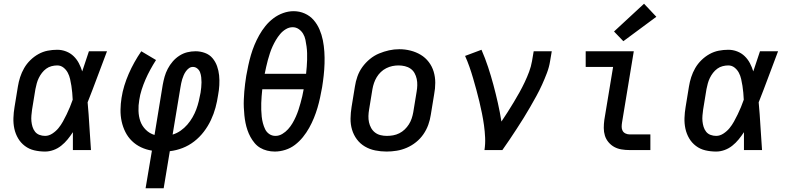

<svg xmlns="http://www.w3.org/2000/svg" viewBox="-20 -805 4240 1030"><path d="M222 8Q192 8 164 1.5Q136 -5 113.5 -22Q91 -39 77 -63Q63 -87 57 -114.5Q51 -142 52 -172Q53 -202 58 -231L76 -341Q80 -366 88 -391Q96 -416 109.5 -439.5Q123 -463 143 -482.5Q163 -502 186.5 -515Q210 -528 235.5 -533Q261 -538 287 -538Q312 -538 335 -529Q358 -520 375 -503.5Q392 -487 403 -466Q414 -445 421 -422Q430 -449 439 -476Q448 -503 457 -530H554Q528 -462 502.5 -393Q477 -324 450 -256Q456 -192 459.5 -128Q463 -64 468 0H371Q371 -24 371 -48Q371 -72 371 -96Q358 -76 342.5 -57Q327 -38 308 -23Q289 -8 266.5 0Q244 8 222 8ZM222 -76Q242 -76 261 -88.5Q280 -101 293.5 -117.5Q307 -134 317.5 -153Q328 -172 337.5 -191.5Q347 -211 355 -230.5Q363 -250 370 -270Q369 -289 367.5 -307.5Q366 -326 363 -344.5Q360 -363 356 -381Q352 -399 343.5 -415Q335 -431 320.5 -442.5Q306 -454 287 -454Q272 -454 256.5 -450Q241 -446 228 -436.5Q215 -427 205 -414Q195 -401 188 -386.5Q181 -372 177 -357Q173 -342 170 -327L152 -217Q150 -202 148.5 -186Q147 -170 148.5 -154.5Q150 -139 154.5 -124.5Q159 -110 168 -98.5Q177 -87 191.5 -81.5Q206 -76 222 -76Z M761 205 795 3Q764 -2 736.5 -15Q709 -28 687.5 -49Q666 -70 652.5 -97Q639 -124 632.5 -154Q626 -184 626.5 -216.5Q627 -249 632 -280Q637 -313 647 -345.5Q657 -378 670.5 -409Q684 -440 701 -470.5Q718 -501 738 -530L817 -483Q801 -458 786.5 -431.5Q772 -405 760.5 -378.5Q749 -352 740 -324Q731 -296 727 -268Q722 -240 723 -210Q724 -180 733 -154.5Q742 -129 762 -109Q782 -89 809 -81L853 -350Q857 -372 863 -393.5Q869 -415 880 -436Q891 -457 906.5 -475Q922 -493 942 -506Q962 -519 984 -524.5Q1006 -530 1029 -530Q1055 -530 1079.5 -521Q1104 -512 1120 -493Q1136 -474 1144.5 -450Q1153 -426 1155.5 -400.5Q1158 -375 1156.5 -348Q1155 -321 1150 -295Q1145 -261 1136 -227.5Q1127 -194 1111.5 -161Q1096 -128 1073.5 -98.5Q1051 -69 1022 -46.5Q993 -24 959.5 -11Q926 2 891 6L858 205ZM906 -83Q929 -90 949 -104Q969 -118 985 -136.5Q1001 -155 1013 -176Q1025 -197 1033 -218.5Q1041 -240 1046.5 -263Q1052 -286 1056 -308Q1058 -322 1059.5 -336Q1061 -350 1061 -363.5Q1061 -377 1059.5 -390.5Q1058 -404 1053.5 -416.5Q1049 -429 1038.5 -437.5Q1028 -446 1015 -446Q1003 -446 993.5 -439Q984 -432 977 -422Q970 -412 965.5 -401.5Q961 -391 957.5 -380Q954 -369 952 -358Q950 -347 948 -336Z M1454 8Q1433 8 1413 3Q1393 -2 1376 -12Q1359 -22 1346 -37.5Q1333 -53 1323.5 -70.5Q1314 -88 1307.5 -107Q1301 -126 1297 -146Q1293 -166 1291 -186.5Q1289 -207 1288 -228.5Q1287 -250 1288 -271Q1289 -292 1290.5 -313.5Q1292 -335 1295 -356Q1298 -377 1301 -398Q1306 -426 1312 -454Q1318 -482 1326 -509.5Q1334 -537 1345 -563.5Q1356 -590 1370.5 -616Q1385 -642 1404 -665.5Q1423 -689 1447 -707Q1471 -725 1499 -735Q1527 -745 1555 -745Q1587 -745 1615 -732.5Q1643 -720 1662.5 -697.5Q1682 -675 1694 -647Q1706 -619 1712 -589Q1718 -559 1720 -527.5Q1722 -496 1721 -464Q1720 -432 1716.5 -400Q1713 -368 1708 -337Q1703 -309 1697 -281Q1691 -253 1683 -226Q1675 -199 1664 -172Q1653 -145 1638.5 -119Q1624 -93 1605 -69.5Q1586 -46 1562.5 -28Q1539 -10 1510.5 -1Q1482 8 1454 8ZM1622 -409Q1624 -428 1625.5 -446.5Q1627 -465 1627.5 -483.5Q1628 -502 1627.5 -520Q1627 -538 1624.5 -556Q1622 -574 1618.5 -591.5Q1615 -609 1606 -624Q1597 -639 1582.5 -649Q1568 -659 1550 -659Q1531 -659 1513.5 -648.5Q1496 -638 1483 -622.5Q1470 -607 1460 -590Q1450 -573 1442 -555.5Q1434 -538 1428 -519.5Q1422 -501 1417 -483Q1412 -465 1408 -446.5Q1404 -428 1400 -409ZM1458 -76Q1477 -76 1494.5 -86.5Q1512 -97 1525.5 -112Q1539 -127 1549 -144Q1559 -161 1567 -179Q1575 -197 1581 -215Q1587 -233 1592 -251.5Q1597 -270 1601.5 -288.5Q1606 -307 1609 -326H1387Q1385 -307 1383.5 -288.5Q1382 -270 1381.5 -252Q1381 -234 1381.5 -215.5Q1382 -197 1384 -179Q1386 -161 1390.5 -144Q1395 -127 1402.5 -111.5Q1410 -96 1424.5 -86Q1439 -76 1458 -76Z M2054 8Q2023 8 1993 2Q1963 -4 1937.5 -19Q1912 -34 1894.5 -57.5Q1877 -81 1868.5 -109.5Q1860 -138 1860.5 -169Q1861 -200 1866 -231L1884 -341Q1888 -368 1897.5 -395Q1907 -422 1924 -445.5Q1941 -469 1964 -488Q1987 -507 2013.5 -518Q2040 -529 2067 -535Q2094 -541 2122 -541Q2153 -541 2182.5 -533.5Q2212 -526 2237 -511Q2262 -496 2280 -472.5Q2298 -449 2306.5 -420.5Q2315 -392 2315 -361Q2315 -330 2309 -299L2291 -189Q2287 -162 2277.5 -135.5Q2268 -109 2251.5 -85Q2235 -61 2212 -42.5Q2189 -24 2162.5 -12.5Q2136 -1 2108.5 3.5Q2081 8 2054 8ZM2055 -76Q2072 -76 2089 -79Q2106 -82 2122 -90Q2138 -98 2151 -110.5Q2164 -123 2173.5 -138Q2183 -153 2188.5 -169.5Q2194 -186 2197 -203L2215 -313Q2218 -330 2218.5 -347.5Q2219 -365 2215.5 -381.5Q2212 -398 2204 -412.5Q2196 -427 2182.5 -436.5Q2169 -446 2152 -450Q2135 -454 2118 -454Q2101 -454 2084.5 -450.5Q2068 -447 2052 -439Q2036 -431 2023 -418.5Q2010 -406 2001 -391Q1992 -376 1986.5 -360Q1981 -344 1978 -327L1960 -217Q1957 -200 1956.5 -182.5Q1956 -165 1959.5 -149Q1963 -133 1971 -118.5Q1979 -104 1992 -94Q2005 -84 2021.5 -80Q2038 -76 2055 -76Q2055 -76 2055 -76Q2055 -76 2055 -76Z M2579 0Q2584 -33 2582.5 -66.5Q2581 -100 2576.5 -132.5Q2572 -165 2565.5 -197Q2559 -229 2551.5 -260.5Q2544 -292 2535.5 -323Q2527 -354 2518 -385Q2509 -416 2498.5 -446Q2488 -476 2475 -505L2563 -538Q2583 -492 2598.5 -445Q2614 -398 2627 -349.5Q2640 -301 2651 -252Q2662 -203 2670 -153Q2687 -178 2703.5 -204Q2720 -230 2736 -256.5Q2752 -283 2767 -310Q2782 -337 2795 -364.5Q2808 -392 2818.5 -420Q2829 -448 2834 -477L2843 -530H2940L2931 -477Q2926 -445 2914 -413.5Q2902 -382 2888 -351Q2874 -320 2857.5 -290Q2841 -260 2824 -230.5Q2807 -201 2789 -172Q2771 -143 2752 -114Q2733 -85 2714 -56.5Q2695 -28 2675 0Z M3357 0Q3335 0 3314 -3.5Q3293 -7 3275.5 -16.5Q3258 -26 3244.5 -42Q3231 -58 3225 -77.5Q3219 -97 3219 -118.5Q3219 -140 3222 -162L3269 -446H3122V-530H3380L3317 -148Q3315 -136 3315 -124.5Q3315 -113 3320 -103.5Q3325 -94 3335.5 -89Q3346 -84 3357 -84H3469V0ZM3324 -584 3274 -636 3435 -785 3501 -715Z M3822 8Q3792 8 3764 1.5Q3736 -5 3713.5 -22Q3691 -39 3677 -63Q3663 -87 3657 -114.5Q3651 -142 3652 -172Q3653 -202 3658 -231L3676 -341Q3680 -366 3688 -391Q3696 -416 3709.5 -439.5Q3723 -463 3743 -482.5Q3763 -502 3786.5 -515Q3810 -528 3835.5 -533Q3861 -538 3887 -538Q3912 -538 3935 -529Q3958 -520 3975 -503.5Q3992 -487 4003 -466Q4014 -445 4021 -422Q4030 -449 4039 -476Q4048 -503 4057 -530H4154Q4128 -462 4102.5 -393Q4077 -324 4050 -256Q4056 -192 4059.5 -128Q4063 -64 4068 0H3971Q3971 -24 3971 -48Q3971 -72 3971 -96Q3958 -76 3942.5 -57Q3927 -38 3908 -23Q3889 -8 3866.5 0Q3844 8 3822 8ZM3822 -76Q3842 -76 3861 -88.5Q3880 -101 3893.5 -117.5Q3907 -134 3917.5 -153Q3928 -172 3937.5 -191.5Q3947 -211 3955 -230.5Q3963 -250 3970 -270Q3969 -289 3967.5 -307.5Q3966 -326 3963 -344.5Q3960 -363 3956 -381Q3952 -399 3943.5 -415Q3935 -431 3920.5 -442.5Q3906 -454 3887 -454Q3872 -454 3856.5 -450Q3841 -446 3828 -436.5Q3815 -427 3805 -414Q3795 -401 3788 -386.5Q3781 -372 3777 -357Q3773 -342 3770 -327L3752 -217Q3750 -202 3748.5 -186Q3747 -170 3748.5 -154.5Q3750 -139 3754.5 -124.5Q3759 -110 3768 -98.5Q3777 -87 3791.5 -81.5Q3806 -76 3822 -76Z"/></svg>

Font: Iosevka Curly Slab MdExObl
Style: Regular
Weight: 500
Width: 7
Italic angle: -9°
Monospace: yes
Designer: Belleve Invis
Foundry: Belleve Invis
Version: Version 11.1.0; ttfautohint (v1.8.3)